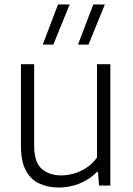

<svg xmlns="http://www.w3.org/2000/svg" viewBox="-20 -828 592 857"><path d="M243 9Q194 9 155.5 -8.8Q117 -26.5 95.2 -67.2Q73.5 -108 73.5 -176.5V-541.5H132.5V-178.5Q132.5 -103.5 166.2 -74.2Q200 -45 253 -45Q279.5 -45 308.5 -53Q337.5 -61 364.8 -78.5Q392 -96 413 -124.5V-541.5H472.5V0H422L417.5 -60.5H413Q378.5 -26 334.5 -8.5Q290.5 9 243 9ZM328 -629 396.5 -808H448L375 -629ZM171 -629 239 -808H291L218 -629Z"/></svg>

Font: Encode Sans Condensed Thin Light
Style: Regular
Weight: 300
Version: Version 3.002